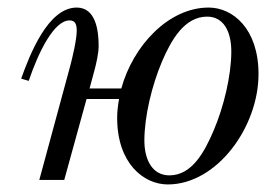

<svg xmlns="http://www.w3.org/2000/svg" viewBox="-20 -476 740 508"><path d="M362 -104C362 -168 382 -251 409 -314C433 -370 468 -432 528 -432C572 -432 592 -392 592 -340C592 -276 572 -193 545 -130C521 -74 488 -12 428 -12C384 -12 362 -52 362 -104ZM36 -268 56 -262C82 -339 123 -422 164 -422C179 -422 183 -412 183 -395C183 -370 171 -322 167 -306L84 0H150L209 -214H295C292 -197 290 -181 290 -164C290 -44 360 12 424 12C554 12 664 -140 664 -280C664 -400 596 -456 532 -456C426 -456 332 -355 301 -242H217L231 -294C234 -306 241 -334 241 -354C241 -394 234 -456 183 -456C107 -456 59 -332 36 -268Z"/></svg>

Font: Old Standard
Style: Italic
Weight: 400
Italic angle: -15.2°
Designer: Alexey Kryukov <alexios@thessalonica.org.ru>
Version: Version 2.0